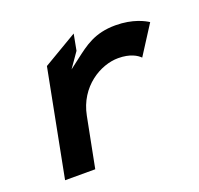

<svg xmlns="http://www.w3.org/2000/svg" viewBox="-88 -565 669 646"><g transform="rotate(-20 246.0 -242.0)"><path d="M41 -15H149L184 -194C203 -292 286 -340 349 -340C392 -340 415 -325 426 -314L492 -417C480 -425 441 -447 378 -447C303 -447 265 -416 223 -384L189 -358L226 -411L237 -469L115 -397Z"/></g></svg>

Font: Charger Eco
Style: Obl
Weight: 1000
Designer: Jasper
Foundry: Cannot Into Space Fonts
Version: Version 1.1